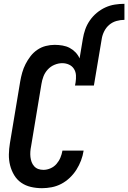

<svg xmlns="http://www.w3.org/2000/svg" viewBox="-20 -978 672 1006"><path d="M414 -774Q418 -799 426.5 -823.5Q435 -848 450.5 -870.5Q466 -893 487 -910.5Q508 -928 532 -939Q556 -950 581.5 -954Q607 -958 632 -958V-874Q611 -874 590 -868Q569 -862 552.5 -848Q536 -834 526 -814Q516 -794 513 -774ZM200 8Q170 8 142 1.5Q114 -5 91.5 -20.5Q69 -36 54.5 -60Q40 -84 33 -111.5Q26 -139 26.5 -168.5Q27 -198 32 -228L86 -552Q90 -575 96.5 -598Q103 -621 114 -642.5Q125 -664 140 -683.5Q155 -703 175.5 -717Q196 -731 219.5 -737Q243 -743 266 -743Q287 -743 307.5 -739.5Q328 -736 345 -727Q362 -718 375.5 -704Q389 -690 397 -672L414 -774H513L472 -530H373L376 -546Q379 -565 378 -583.5Q377 -602 367.5 -617Q358 -632 341.5 -639.5Q325 -647 306 -647Q286 -647 265.5 -638.5Q245 -630 230 -613.5Q215 -597 207.5 -577Q200 -557 197 -537L143 -212Q140 -198 139 -183.5Q138 -169 139.5 -155.5Q141 -142 145.5 -129.5Q150 -117 159 -107Q168 -97 180.5 -92.5Q193 -88 208 -88Q226 -88 244.5 -96Q263 -104 276 -119Q289 -134 296.5 -152Q304 -170 307 -188V-189H418V-188Q414 -162 404.5 -137Q395 -112 380.5 -89Q366 -66 345.5 -46.5Q325 -27 301 -14.5Q277 -2 251 3Q225 8 200 8Z"/></svg>

Font: Iosevka Term Curly Oblique
Style: Bold
Weight: 700
Italic angle: -9°
Designer: Belleve Invis
Foundry: Belleve Invis
Version: Version 32.3.0